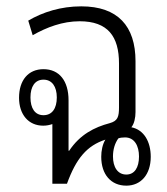

<svg xmlns="http://www.w3.org/2000/svg" viewBox="-20 -579 526 605"><path d="M455 -85C455 -132 434 -170 394 -178C403 -189 407 -208 407 -226V-386C407 -497 351 -559 236 -559C172 -559 115 -541 69 -514L83 -468C127 -493 177 -512 231 -512C320 -512 355 -464 355 -379V-241C355 -211 351 -198 326 -191C277 -178 232 -155 198 -104H196V-263C196 -324 167 -361 117 -361C69 -361 40 -326 40 -271C40 -218 70 -183 116 -183C127 -183 136 -185 145 -188V0H191C220 -80 254 -120 312 -139C303 -124 299 -104 299 -85C299 -29 330 6 378 6C424 6 455 -29 455 -85ZM117 -216C90 -216 76 -238 76 -272C76 -306 90 -328 117 -328C144 -328 159 -306 159 -272C159 -237 144 -216 117 -216ZM378 -29C351 -29 336 -52 336 -86C336 -108 342 -128 353 -143C358 -145 366 -146 374 -146C404 -146 418 -119 418 -86C418 -51 404 -29 378 -29Z"/></svg>

Font: Noto Sans Thai Looped Condensed Light
Style: Regular
Weight: 300
Width: 3
Designer: Sasikarn Vongin, Ben Mitchell
Foundry: The Fontpad Ltd
Version: Version 1.001